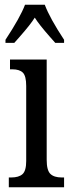

<svg xmlns="http://www.w3.org/2000/svg" viewBox="-20 -786 300 806"><path d="M17 -41H27Q59 -41 74.5 -55Q90 -69 90 -110V-425Q90 -467 76 -481Q62 -495 32 -495H22V-536H176V-115Q176 -71 191.5 -56Q207 -41 239 -41H249V0H17ZM3 -619Q65 -713 85 -766H168Q189 -710 249 -619V-606H212Q211 -607 189 -632Q144 -683 126 -712Q108 -683 63 -632Q41 -607 40 -606H3Z"/></svg>

Font: Noto Serif Cond
Style: Regular
Weight: 400
Width: 3
Designer: Monotype Design Team
Foundry: Monotype Imaging Inc.
Version: Version 1.001